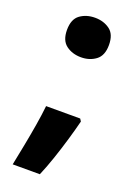

<svg xmlns="http://www.w3.org/2000/svg" viewBox="-136 -612 562 804"><g transform="rotate(20 145.5 -210.5)"><path d="M50 -470Q50 -518 77.5 -538Q105 -558 144 -558Q182 -558 209.5 -538Q237 -518 237 -470Q237 -423 209.5 -402.5Q182 -382 144 -382Q105 -382 77.5 -402.5Q50 -423 50 -470ZM236 -129Q227 -93 213 -45Q199 3 182.5 51.5Q166 100 150 137H29Q38 93 47.5 44Q57 -5 65 -53Q73 -101 77 -140H229Z"/></g></svg>

Font: Noto Sans Lao Looped UI ExtraBold
Style: Regular
Weight: 800
Designer: Mark Frömberg, Ben Mitchell
Foundry: The Fontpad Ltd
Version: Version 1.001